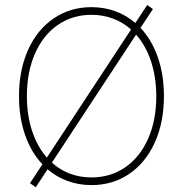

<svg xmlns="http://www.w3.org/2000/svg" viewBox="-20 -746 748 784"><path d="M102.5 2 153.3 -75.2Q107.4 -123.5 82.5 -194.8Q57.6 -266.1 57.6 -353.5Q57.6 -460.4 95 -543Q132.3 -625.5 199.7 -671.1Q267.1 -716.8 353.5 -716.8Q405.3 -716.8 450.7 -700.2Q496.1 -683.6 532.7 -652.3L581.1 -725.6L604.5 -709L553.7 -632.3Q599.6 -583.5 624.5 -512.2Q649.4 -440.9 649.4 -353.5Q649.4 -246.6 612.1 -164.1Q574.7 -81.5 507.6 -35.9Q440.4 9.8 353.5 9.8Q301.8 9.8 256.3 -6.8Q210.9 -23.4 174.3 -54.7L126 18.6ZM535.6 -604.5 191.9 -82Q224.6 -52.2 265.6 -36.9Q306.6 -21.5 353.5 -21.5Q431.2 -21.5 491.2 -62.7Q551.3 -104 584.7 -179.4Q618.2 -254.9 618.2 -353.5Q617.7 -432.1 596.4 -496.3Q575.2 -560.5 535.6 -604.5ZM171.4 -102.5 515.1 -625.5Q482.4 -654.8 441.4 -670.2Q400.4 -685.5 353.5 -685.5Q276.4 -685.5 216.6 -644.5Q156.7 -603.5 123.3 -528.1Q89.8 -452.6 89.8 -353.5Q89.8 -275.4 111.1 -211.2Q132.3 -147 171.4 -102.5Z"/></svg>

Font: Pretendard GOV Thin
Style: Regular
Weight: 100
Designer: Base glyphs from Inter by Rasmus Andersson; Hangeul glyphs from Noto Sans CJK(Source Han Sans) by Jang Soo-young and Kan
Foundry: Kil Hyung-jin
Version: Version 1.309